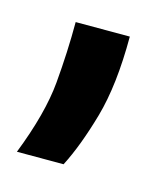

<svg xmlns="http://www.w3.org/2000/svg" viewBox="-50 -121 249 298"><g transform="rotate(15 74.5 28.0)"><path d="M2 137Q29 68 33.5 17.5Q38 -33 38 -81H125Q125 -3 110 49.5Q95 102 77 137Z"/></g></svg>

Font: Bricolage Grotesque 12pt
Style: Regular
Weight: 400
Designer: Mathieu Triay
Foundry: Atelier Triay
Version: Version 1.001; ttfautohint (v1.8.4.7-5d5b);gftools[0.9.33.de